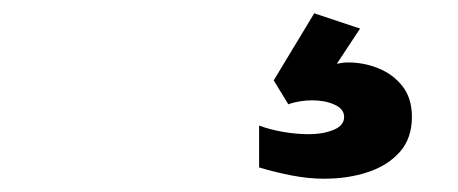

<svg xmlns="http://www.w3.org/2000/svg" viewBox="-20 -47 690 289"><path d="M468 222Q444 222 418.5 217Q393 212 370 205V142Q386 148 406 151.5Q426 155 445 155Q466 155 482 148.5Q498 142 498 129Q498 117 483.5 110.5Q469 104 450 104Q441 104 431.5 105.5Q422 107 414 110L392 74L453 -27L522 -4L487 49Q492 48 496 47.5Q500 47 504 47Q528 47 550 56Q572 65 586 83Q600 101 600 129Q600 161 582 181.5Q564 202 534 212Q504 222 468 222Z"/></svg>

Font: Azeret Mono Thin SemiBold
Style: Regular
Weight: 600
Version: Version 1.002